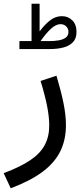

<svg xmlns="http://www.w3.org/2000/svg" viewBox="-33 -731 433 1036"><path d="M185.8 -509.3Q217.5 -554.2 243.8 -577.4Q270 -600.6 293.2 -600.6Q312.3 -600.6 324.3 -588.5Q336.4 -576.4 336.4 -558.6Q336.4 -538.6 321.5 -527.8Q306.6 -517.1 283.6 -513.2Q260.5 -509.3 236.3 -509.3ZM137.2 -509.3H71.8V-466.3H236.3Q275.9 -466.3 308.5 -474.6Q341.1 -482.9 360.5 -503.2Q379.9 -523.4 379.9 -558.8Q379.9 -598.9 357.1 -621.3Q334.2 -643.8 301.3 -643.8Q268.3 -643.8 240.1 -623.3Q211.9 -602.8 180.7 -561.8V-710.9H137.2ZM186 -294.2Q209.7 -217 221.2 -158.3Q232.7 -99.6 232.7 -54.4Q232.7 6.1 208.3 51.8Q183.8 97.4 129.9 133.7Q75.9 169.9 -13.2 203.4L24.9 284.9Q130.6 245.1 196.2 196.3Q261.7 147.5 292.2 85.6Q322.8 23.7 322.8 -55.7Q322.8 -109.1 309.9 -173.1Q297.1 -237.1 271.7 -322.5Z"/></svg>

Font: Estedad-FD-VF Thin
Style: Regular
Weight: 100
Designer: Amin Abedi
Version: Version 5.0